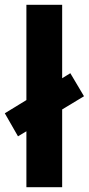

<svg xmlns="http://www.w3.org/2000/svg" viewBox="-32 -780 370 800"><path d="M78 0H227V-324L318 -379L261 -475L227 -454V-760H78V-363L-12 -308L43 -212L78 -233Z"/></svg>

Font: Noto Kufi Arabic
Style: Bold
Weight: 700
Designer: Monotype Design Team, David Williams, Khaled Hosny
Foundry: Google LLC
Version: Version 2.109